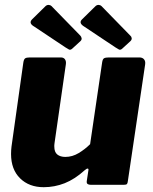

<svg xmlns="http://www.w3.org/2000/svg" viewBox="-20 -769 637 799"><path d="M162 10Q101 10 63.5 -27Q26 -64 26 -128Q26 -136 26.5 -144.5Q27 -153 28 -160L77 -508Q79 -522 84.5 -526Q90 -530 104 -530H233Q245 -530 250.5 -522Q256 -514 254 -501L207 -174Q206 -169 206 -165Q206 -161 206 -159Q206 -136 218.5 -126Q231 -116 252 -116Q281 -116 307.5 -132Q334 -148 355 -169L405 -509Q407 -523 413 -526.5Q419 -530 434 -530H560Q573 -530 579.5 -522Q586 -514 584 -501L512 -15Q511 -6 508 -3Q505 0 496 0H357Q350 0 345 -3Q340 -6 341 -15L348 -61Q349 -67 345 -67.5Q341 -68 333 -61Q291 -23 249 -6.5Q207 10 162 10ZM170 -744Q176 -749 183 -748.5Q190 -748 194 -744L314 -621Q318 -617 319.5 -610.5Q321 -604 315 -598L280 -566Q273 -560 267 -563Q261 -566 252 -572L123 -658Q98 -672 113 -688ZM378 -744Q384 -749 391 -748.5Q398 -748 402 -744L522 -621Q527 -617 528 -610.5Q529 -604 523 -598L488 -566Q481 -560 475 -563Q469 -566 460 -572L331 -658Q306 -673 321 -688Z"/></svg>

Font: Libre Franklin ExtraBold
Style: Italic
Weight: 800
Italic angle: -8°
Designer: Pablo Impallari, Rodrigo Fuenzalida, Nhung Nguyen
Foundry: Impallari Type
Version: Version 3.000